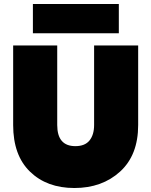

<svg xmlns="http://www.w3.org/2000/svg" viewBox="-20 -936 759 963"><path d="M46 -309V-708H267V-309Q267 -203 358 -203Q406 -203 429 -231.5Q452 -260 452 -309V-708H673V-309Q673 -158 582.5 -75.5Q492 7 353 7Q215 7 130.5 -75Q46 -157 46 -309ZM145 -769V-916H576V-769Z"/></svg>

Font: Poppins Black
Style: Regular
Weight: 900
Designer: Ninad Kale (Devanagari), Jonny Pinhorn (Latin)
Foundry: Indian Type Foundry
Version: Version 3.200;PS 1.000;hotconv 16.6.54;makeotf.lib2.5.65590